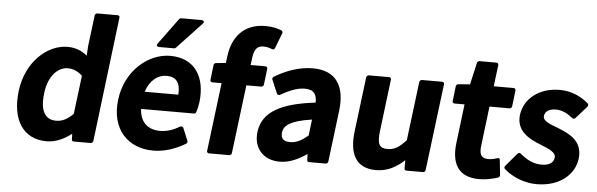

<svg xmlns="http://www.w3.org/2000/svg" viewBox="-48 -894 3359 1081"><g transform="rotate(5 1631.0 -354.0)"><path d="M61 -245C41 -79 110 24 242 24C293 24 341 1 382 -31L383 2C383 8 388 12 394 12H489C494 12 503 8 504 0L590 -706C591 -711 587 -718 579 -718H464C459 -718 451 -714 450 -706L428 -528V-527L425 -476C397 -499 362 -516 314 -516C199 -516 81 -410 61 -245ZM205 -246C217 -346 272 -396 325 -396C354 -396 379 -387 408 -361L381 -143C346 -109 318 -96 285 -96C224 -96 192 -142 205 -246Z M623 -245C602 -77 701 24 844 24C909 24 973 1 1026 -31C1032 -34 1034 -41 1032 -47L1002 -119C999 -126 990 -127 984 -124C947 -102 912 -90 873 -90C804 -90 760 -129 756 -204H1054C1059 -204 1065 -207 1067 -213C1072 -227 1077 -247 1080 -270C1097 -411 1035 -516 894 -516C772 -516 643 -411 623 -245ZM768 -302C789 -369 835 -402 883 -402C938 -402 963 -369 958 -302ZM1059 -711C1077 -730 1052 -732 1052 -732H937C933 -732 928 -730 925 -726L818 -580C803 -560 827 -560 827 -560H912C916 -560 919 -562 922 -565Z M1511 -698C1513 -704 1510 -711 1505 -713C1483 -723 1450 -730 1413 -730C1289 -730 1227 -648 1214 -542L1209 -503L1154 -498C1148 -498 1142 -492 1141 -486L1131 -400C1130 -395 1134 -388 1142 -388H1195L1147 0C1146 5 1150 12 1158 12H1273C1278 12 1286 8 1287 0L1335 -388H1419C1424 -388 1432 -392 1433 -400L1444 -491C1445 -496 1441 -504 1433 -504H1349L1354 -544C1361 -598 1380 -614 1412 -614C1427 -614 1444 -611 1460 -604C1472 -599 1477 -608 1478 -612Z M1420 -132C1409 -39 1467 24 1559 24C1615 24 1666 -1 1712 -33L1713 2C1713 8 1718 12 1724 12H1818C1823 12 1831 8 1832 0L1868 -291C1885 -432 1831 -516 1700 -516C1619 -516 1544 -485 1485 -450C1480 -447 1475 -439 1478 -433L1511 -356C1514 -349 1522 -348 1528 -351C1574 -377 1620 -398 1665 -398C1719 -398 1733 -368 1732 -325C1537 -302 1434 -246 1420 -132ZM1558 -141C1562 -178 1594 -210 1720 -228L1709 -137C1673 -107 1643 -91 1609 -91C1572 -91 1554 -105 1558 -141Z M1965 -183C1949 -56 1989 24 2103 24C2166 24 2217 -3 2263 -46V2C2263 7 2267 12 2274 12H2368C2373 12 2381 8 2382 0L2443 -491C2444 -496 2440 -504 2432 -504H2317C2312 -504 2304 -499 2303 -491L2262 -159C2222 -115 2195 -100 2158 -100C2114 -100 2097 -119 2107 -198L2143 -491C2144 -496 2140 -504 2132 -504H2017C2012 -504 2004 -499 2003 -491Z M2541 -166C2528 -56 2564 24 2686 24C2727 24 2763 15 2792 6C2798 4 2803 -3 2802 -9L2793 -94C2792 -107 2781 -103 2777 -102C2764 -97 2744 -93 2729 -93C2690 -93 2675 -112 2682 -166L2709 -388H2822C2827 -388 2835 -392 2836 -400L2847 -491C2848 -496 2844 -504 2836 -504H2723L2738 -625C2739 -630 2735 -638 2727 -638H2631C2625 -638 2618 -633 2617 -626L2589 -503L2523 -498C2517 -498 2511 -493 2510 -486L2500 -400C2499 -395 2503 -388 2511 -388H2568Z M2826 -63C2822 -58 2821 -50 2826 -46C2871 -5 2941 24 3011 24C3140 24 3224 -48 3235 -140C3247 -241 3168 -276 3105 -301C3051 -321 3016 -335 3019 -362C3022 -385 3039 -404 3084 -404C3119 -404 3149 -388 3179 -364C3183 -360 3192 -360 3197 -366L3259 -436C3263 -441 3263 -450 3258 -454C3221 -486 3167 -516 3095 -516C2980 -516 2896 -450 2884 -356C2873 -265 2949 -225 3011 -201C3064 -180 3104 -163 3100 -134C3097 -108 3078 -88 3029 -88C2983 -88 2946 -107 2907 -140C2902 -145 2894 -142 2889 -137Z"/></g></svg>

Font: Falling Sky
Style: BdObl
Weight: 700
Designer: Paul D. Hunt
Foundry: Adobe Systems Incorporated
Version: Version 1.02